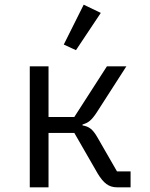

<svg xmlns="http://www.w3.org/2000/svg" viewBox="-20 -799 640 819"><path d="M304 -585 252 -609 337 -779 410 -744ZM107 -516H187V-300H297L436 -516H519L393 -320Q376 -294 363 -283.5Q350 -273 332 -268V-264Q352 -261 366 -250.5Q380 -240 395 -214L479 -68H537V0H479Q453 0 434 -14Q415 -28 396 -60L297 -232H187V0H107Z"/></svg>

Font: PlemolJP35 Console
Style: Regular
Weight: 400
Version: v2.0.3; ttfautohint (v1.8.4.7-5d5b-dirty) -l 6 -r 45 -G 200 